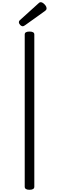

<svg xmlns="http://www.w3.org/2000/svg" viewBox="-20 -1706 535 1740"><path d="M247 14Q226 14 215 7Q204 0 204 -14V-1393Q204 -1407 215 -1413.5Q226 -1420 247 -1420Q269 -1420 280 -1413.5Q291 -1407 291 -1393V-14Q291 0 280 7Q269 14 247 14ZM188 -1468Q174 -1468 162.5 -1480.5Q151 -1493 151 -1504Q151 -1508 152.5 -1512.5Q154 -1517 160 -1523L328 -1675Q333 -1680 337.5 -1683Q342 -1686 351 -1686Q360 -1686 372 -1677Q384 -1668 393 -1655.5Q402 -1643 402 -1631Q402 -1624 399.5 -1619Q397 -1614 387 -1606L208 -1478Q201 -1474 196.5 -1471Q192 -1468 188 -1468Z"/></svg>

Font: Playwrite BE WAL
Style: Regular
Weight: 400
Designer: Veronika Burian, José Scaglione
Foundry: TypeTogether
Version: Version 1.002